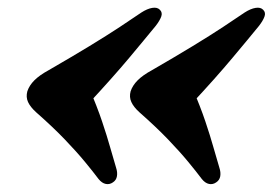

<svg xmlns="http://www.w3.org/2000/svg" viewBox="-20 -492 694 488"><path d="M49.5 -260Q54.5 -275 67.5 -288Q80.5 -301 103.5 -313.5Q161.5 -347 206.8 -374.5Q252 -402 285 -423.8Q318 -445.5 339 -460Q354.5 -470 367.2 -472Q380 -474 386.5 -467Q393.5 -460 389.8 -449.8Q386 -439.5 376 -426.5Q362 -409.5 345.2 -389.2Q328.5 -369 308 -344.5Q287.5 -320 261.2 -290.5Q235 -261 201.5 -225L206 -269.5Q227 -220.5 239.5 -183.2Q252 -146 260 -117.5Q268 -89 275 -66Q279 -54 277.2 -44Q275.5 -34 267 -28.5Q258.5 -22.5 248.8 -24.5Q239 -26.5 230.5 -37Q217 -55 196 -80.5Q175 -106 144.5 -137.8Q114 -169.5 72 -206.5Q57 -220 51.2 -232.8Q45.5 -245.5 49.5 -260ZM312 -260Q317 -275 330 -288Q343 -301 366 -313.5Q424 -347 469.2 -374.5Q514.5 -402 547.5 -423.8Q580.5 -445.5 601.5 -460Q617 -470 629.8 -472Q642.5 -474 649 -467Q656 -460 652.2 -449.8Q648.5 -439.5 638.5 -426.5Q624.5 -409.5 607.8 -389.2Q591 -369 570.5 -344.5Q550 -320 523.8 -290.5Q497.5 -261 464 -225L468.5 -269.5Q489.5 -220.5 502 -183.2Q514.5 -146 522.5 -117.5Q530.5 -89 537.5 -66Q541.5 -54 539.8 -44Q538 -34 529.5 -28.5Q521 -22.5 511.2 -24.5Q501.5 -26.5 493 -37Q479.5 -55 458.5 -80.5Q437.5 -106 407 -137.8Q376.5 -169.5 334.5 -206.5Q319.5 -220 313.8 -232.8Q308 -245.5 312 -260Z"/></svg>

Font: Fraunces Black
Style: Italic
Weight: 900
Italic angle: -16°
Version: Version 1.000;[b76b70a41]